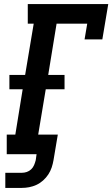

<svg xmlns="http://www.w3.org/2000/svg" viewBox="-20 -755 550 940"><path d="M6 165V91H86Q99 91 111 87Q123 83 132.5 74Q142 65 147 53Q152 41 155 29L159 0H13V-96H55L91 -318H26V-388H103L145 -639H116V-735H510L481 -562H394L407 -639H257L216 -388H296V-318H204L167 -96H263L242 29Q239 47 233 65Q227 83 216.5 99Q206 115 191 128.5Q176 142 158.5 150Q141 158 123 161.5Q105 165 86 165Z"/></svg>

Font: Iosevka Slab
Style: Bold Italic
Weight: 700
Italic angle: -9°
Monospace: yes
Designer: Belleve Invis
Foundry: Belleve Invis
Version: Version 11.1.0; ttfautohint (v1.8.3)